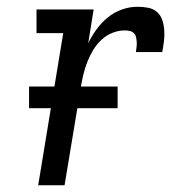

<svg xmlns="http://www.w3.org/2000/svg" viewBox="-20 -548 540 568"><path d="M93 0 167 -450H88V-520H257L241 -420Q251 -441 265.5 -461Q280 -481 299 -496.5Q318 -512 341 -520Q364 -528 387 -528Q403 -528 418.5 -525Q434 -522 445 -512Q456 -502 460.5 -487.5Q465 -473 466 -457.5Q467 -442 465 -426Q463 -410 460 -394H382Q383 -402 384 -409Q385 -416 384.5 -423.5Q384 -431 382.5 -438Q381 -445 376 -450Q371 -455 363.5 -456.5Q356 -458 349 -458Q331 -458 313 -451Q295 -444 280.5 -430.5Q266 -417 256 -400.5Q246 -384 239 -366.5Q232 -349 227.5 -331Q223 -313 220 -295L171 0ZM66 -228V-292H328V-228Z"/></svg>

Font: Iosevka Gothic
Style: Italic
Weight: 400
Italic angle: -9°
Monospace: yes
Designer: Belleve Invis
Foundry: Belleve Invis
Version: Version 15.5.1; ttfautohint (v1.8.4)